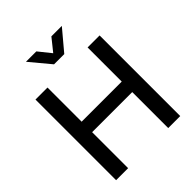

<svg xmlns="http://www.w3.org/2000/svg" viewBox="-257 -1083 1225 1225"><g transform="rotate(-45 355.5 -470.5)"><path d="M66.4 0V-727.5H174.8V-419.4H536.6V-727.5H645V0H536.6V-324.7H174.8V0ZM287.6 -940.9 355.5 -856.4 423.3 -940.9H517.1V-940.4L401.4 -802.7H309.1L194.3 -940.4V-940.9Z"/></g></svg>

Font: Inter Display Medium
Style: Regular
Weight: 500
Designer: Rasmus Andersson
Foundry: rsms
Version: Version 4.001;git-9221beed3